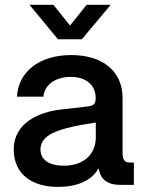

<svg xmlns="http://www.w3.org/2000/svg" viewBox="-20 -749 584 778"><path d="M214.4 8.3C306.6 8.3 356 -25.9 378.4 -65.4H380.4C386.7 -22 416.5 0 465.3 0H522.5V-90.3H507.3C484.9 -90.3 476.6 -101.6 476.6 -129.9V-353C476.6 -458.5 397.9 -525.9 268.6 -525.9C137.7 -525.9 54.2 -457 48.8 -357.4H155.8C159.7 -403.8 203.1 -437.5 266.6 -437.5C330.1 -437.5 367.7 -402.8 367.7 -351.6C367.7 -329.6 360.4 -320.8 337.4 -317.9C308.1 -314.9 270 -310.5 223.1 -304.7C140.1 -294.9 35.6 -252 35.6 -143.6C35.6 -42 111.3 8.3 214.4 8.3ZM238.3 -77.6C180.2 -77.6 144 -101.1 144 -142.6C144 -188.5 184.6 -212.9 251 -230C293.5 -241.2 330.6 -246.6 368.2 -252.4V-192.4C368.2 -129.9 325.7 -77.6 238.3 -77.6ZM196.3 -729.5H100.1V-729L214.8 -589.8H311.5L428.2 -729V-729.5H331.1L263.7 -645.5Z"/></svg>

Font: Raveo Display Display Medium
Style: Regular
Weight: 500
Designer: Jakub Foglar, Rasmus Andersson (Inter)
Foundry: Jakubfoglar.com
Version: Version 1.100;Glyphs 3.2.3 (3260)